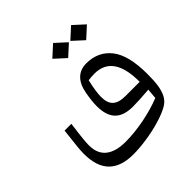

<svg xmlns="http://www.w3.org/2000/svg" viewBox="-214 -809 1193 1193"><g transform="rotate(-45 382.0 -212.5)"><path d="M354 -567.4 426.8 -501 499.5 -567.4 426.8 -633.8ZM511.7 -566.9 584.5 -500.5 657.2 -566.9 584.5 -633.3ZM634.3 57.1C587.9 75.7 535.2 90.8 476.6 102.5C418 113.8 362.8 119.6 311.5 119.6C201.7 119.6 134.3 75.2 134.3 -24.4C134.3 -39.6 135.3 -58.6 137.7 -81.1C139.6 -103 144.5 -142.1 151.9 -198.2H92.3C84.5 -132.3 79.6 -88.9 77.6 -67.4C75.7 -45.4 74.7 -26.4 74.7 -9.3C74.7 136.2 146.5 209 290 209C326.7 209 366.2 205.6 409.7 199.2C453.1 192.9 494.6 183.6 534.2 171.9C573.7 160.2 606 147 631.8 132.3C652.3 120.6 668 104.5 678.7 83.5C700.2 41.5 705.1 -10.3 705.1 -85C705.1 -192.9 685.5 -272.5 646 -322.8C606.4 -373 552.2 -398.4 483.4 -398.4C411.6 -398.4 368.2 -354 352.5 -272C344.7 -229.5 340.8 -193.8 340.8 -164.6C340.8 -58.6 387.2 -2.9 498 -2.9C533.7 -2.9 581.1 -5.4 640.1 -10.3ZM512.2 -82.5C431.6 -82.5 400.4 -115.7 400.4 -185.5C400.4 -215.8 406.7 -258.3 419.4 -313.5C436.5 -315.9 454.6 -317.4 473.6 -317.4C587.4 -317.4 636.7 -232.9 636.7 -82.5Z"/></g></svg>

Font: SG Kara Light
Style: Regular
Weight: 400
Designer: Damoon Khanjanzadeh
Version: Version 1.000